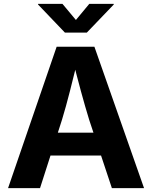

<svg xmlns="http://www.w3.org/2000/svg" viewBox="-20 -968 783 988"><path d="M21.5 0 271.5 -727.5H465.8L721.2 0H555.7L439 -351.1Q418 -419.4 396.2 -499.5Q374.5 -579.6 350.6 -674.8H383.8Q360.4 -579.6 339.8 -499Q319.3 -418.5 298.8 -351.1L186 0ZM177.7 -167.5V-285.2H564.9V-167.5ZM301.3 -948.2 370.6 -865.2 439.5 -948.2H565.4V-944.8L426.8 -800.3H314L175.8 -944.8V-948.2Z"/></svg>

Font: Inter 16pt
Style: Bold
Weight: 700
Version: Version 4.001;git-66647c0bb